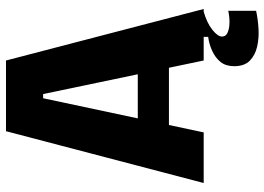

<svg xmlns="http://www.w3.org/2000/svg" viewBox="-141 -559 883 641"><g transform="rotate(-90 300.5 -238.5)"><path d="M10 0 183 -660H419L591 0H419L307 -536H293L179 0ZM134 -116V-220H483V-116ZM585 175Q558 181 526 183Q494 185 465.5 178.5Q437 172 418.5 154Q400 136 400 102Q400 74 414 56.5Q428 39 451 28.5Q474 18 498 15V-7H582V0Q544 11 521.5 29Q499 47 499 61Q499 73 509.5 78.5Q520 84 534.5 85.5Q549 87 563 85.5Q577 84 585 82Z"/></g></svg>

Font: Bricolage Grotesque 24pt SemiCondensed ExtraBold
Style: Regular
Weight: 800
Width: 4
Designer: Mathieu Triay
Foundry: Atelier Triay
Version: Version 1.001;gftools[0.9.33.dev8+g029e19f]